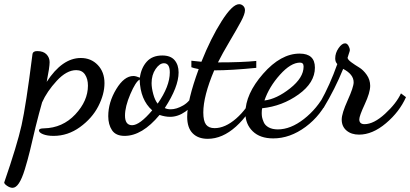

<svg xmlns="http://www.w3.org/2000/svg" viewBox="-116 -617 1959 917"><path d="M-96 255Q-34 75 -13 -19Q8 -113 38 -350Q39 -360 40.5 -363.5Q42 -367 47 -370Q52 -373 62 -373Q91 -373 106 -357.5Q121 -342 121 -320Q121 -296 107 -226Q181 -340 270 -340Q319 -340 351 -306.5Q383 -273 383 -220Q383 -167 353.5 -109.5Q324 -52 266 -10Q208 32 140 32Q109 32 89.5 24Q70 16 70 6Q70 -4 94 -4Q183 -6 243.5 -70.5Q304 -135 304 -208Q304 -240 290 -261Q276 -282 248 -282Q202 -282 155 -231Q108 -180 85 -128Q71 -79 54 -11L27 103Q16 148 2.5 192Q-11 236 -25.5 258Q-40 280 -56 280Q-68 280 -81.5 271Q-95 262 -96 255Z M401 -62Q401 -128 439 -191Q477 -254 521 -254Q533 -254 552 -246Q558 -292 584.5 -322Q611 -352 659 -352Q699 -352 718 -329.5Q737 -307 737 -271Q737 -202 671 -101Q683 -95 699 -95Q727 -95 759 -113.5Q791 -132 808 -170L826 -157Q805 -109 769.5 -84Q734 -59 696 -59Q673 -59 646 -68Q563 32 479 32Q437 32 419 5Q401 -22 401 -62ZM481 -65Q481 -19 515 -19Q551 -19 611 -90Q554 -140 551 -237Q532 -227 506.5 -167.5Q481 -108 481 -65ZM608 -220Q608 -197 616 -167.5Q624 -138 637 -122Q695 -205 695 -271Q695 -315 667 -315Q646 -315 627 -287Q608 -259 608 -220Z M778 -59Q778 -137 833 -287Q807 -292 798 -296V-327Q822 -324 846 -322Q891 -435 942.5 -516Q994 -597 1026 -597Q1037 -597 1045.5 -589Q1054 -581 1054 -568Q1054 -550 1035 -514.5Q1016 -479 981 -420Q946 -361 925 -319Q1040 -319 1108 -326V-293Q989 -281 907 -281Q855 -158 855 -80Q855 -39 868 -22Q881 -5 909 -5Q959 -5 1011.5 -50.5Q1064 -96 1103 -174L1117 -164Q1076 -71 1011 -12.5Q946 46 876 46Q830 46 804 19.5Q778 -7 778 -59Z M1056 -77Q1056 -168 1140.5 -264.5Q1225 -361 1315 -361Q1388 -361 1388 -294Q1388 -222 1310 -166Q1232 -110 1136 -100Q1134 -90 1134 -77Q1134 -67 1135.5 -58Q1137 -49 1143.5 -33.5Q1150 -18 1167.5 -8.5Q1185 1 1211 1Q1272 1 1335.5 -48.5Q1399 -98 1438 -172L1458 -156Q1418 -66 1343.5 -11Q1269 44 1189 44Q1126 44 1091 10Q1056 -24 1056 -77ZM1147 -137Q1205 -144 1269.5 -195Q1334 -246 1334 -299Q1334 -318 1317 -318Q1273 -318 1221 -260Q1169 -202 1147 -137Z M1414 -130Q1460 -212 1495 -311Q1485 -321 1485 -338Q1485 -364 1501 -387Q1517 -410 1532 -410Q1542 -410 1548.5 -398Q1555 -386 1555 -378Q1555 -374 1549.5 -358.5Q1544 -343 1544 -341Q1545 -332 1562 -319.5Q1579 -307 1599 -295Q1619 -283 1635.5 -259.5Q1652 -236 1652 -207Q1652 -175 1626 -119Q1600 -63 1600 -47Q1600 -24 1625 -24Q1669 -24 1723 -73.5Q1777 -123 1799 -171L1823 -153Q1792 -83 1727.5 -28.5Q1663 26 1599 26Q1562 26 1539 6.5Q1516 -13 1516 -46Q1516 -75 1544.5 -138Q1573 -201 1573 -224Q1573 -262 1523 -288Q1484 -192 1429 -101Z"/></svg>

Font: TypoPRO Dancing Script
Style: Bold
Weight: 700
Designer: Pablo Impallari
Foundry: Pablo Impallari. www.impallari.com Igino Marini. www.ikern.com
Version: Version 1.002